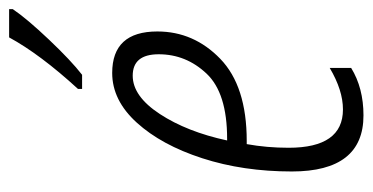

<svg xmlns="http://www.w3.org/2000/svg" viewBox="-218 -589 817 421"><g transform="rotate(-90 190.5 -378.5)"><path d="M237 -607Q268 -631 314 -679.5Q360 -728 381 -759V-767H319Q282 -699 206 -616V-607ZM252 -17V-64Q203 -35 161 -35Q77 -35 77 -154Q77 -202 85 -246H92Q212 -246 272 -304Q332 -362 332 -442Q332 -541 241 -541Q181 -541 132 -487Q83 -433 54 -343.5Q25 -254 25 -147Q25 10 148 10Q208 10 252 -17ZM235 -496Q282 -496 282 -439Q282 -379 239.5 -334Q197 -289 97 -289H93Q112 -377 151 -436.5Q190 -496 235 -496Z"/></g></svg>

Font: Noto Sans Display Condensed Light
Style: Italic
Weight: 300
Width: 3
Designer: Monotype Design team
Foundry: Monotype Imaging Inc.
Version: 1.000